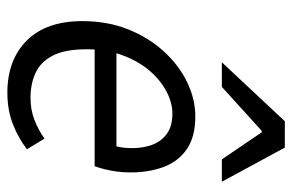

<svg xmlns="http://www.w3.org/2000/svg" viewBox="-156 -625 793 521"><g transform="rotate(90 240.5 -364.5)"><path d="M231.4 12Q142.6 12 89.9 -40.8Q37.3 -93.5 37.3 -191.4Q37.3 -260 59.8 -316Q82.3 -372 119.7 -412.8Q157 -453.6 203 -475.8Q248.9 -498 296.1 -498Q351.4 -498 384.8 -474.9Q418.1 -451.9 433 -412.1Q447.9 -372.2 447.9 -322Q447.9 -302.3 445.5 -284.8Q443.1 -267.2 439.2 -251.9Q435.3 -236.7 431 -224.8H94.4L102.2 -283.9H377.1Q380.1 -296.5 381 -306.1Q381.9 -315.7 381.9 -328Q381.9 -355.9 373.1 -380.4Q364.2 -405 343.6 -420.4Q323 -435.8 288 -435.8Q259 -435.8 228.2 -419.7Q197.4 -403.6 171.6 -373.5Q145.8 -343.3 129.8 -300Q113.7 -256.7 113.7 -203.2Q113.7 -144.5 130.9 -111.3Q148.1 -78.1 177.9 -64.4Q207.7 -50.8 245.6 -50.8Q278.1 -50.8 305.5 -61.5Q332.8 -72.1 356.1 -88.7L384.9 -41.2Q356 -18.4 317.5 -3.2Q279 12 231.4 12ZM149 -570 309 -740.9H380.5L473.1 -570H412.5L339 -678.2H335L215.8 -570Z"/></g></svg>

Font: Source Sans 3 VF
Style: Italic
Weight: 200
Italic angle: -11°
Designer: Paul D. Hunt
Foundry: Adobe Systems Incorporated
Version: Version 3.042;hotconv 1.0.118;makeotfexe 2.5.65603